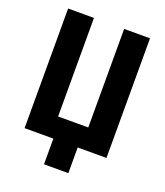

<svg xmlns="http://www.w3.org/2000/svg" viewBox="-153 -801 905 1053"><g transform="rotate(20 300.0 -274.0)"><path d="M229 149.9H371.1V0H539.1V-698.2H388.1V-122.9H212V-698.2H61.1V0H229Z"/></g></svg>

Font: Margiela Mono Bold
Style: Regular
Weight: 700
Designer: Mike Abbink, Paul van der Laan, Pieter van Rosmalen
Foundry: Bold Monday
Version: Version 2.003 2021